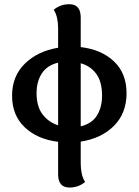

<svg xmlns="http://www.w3.org/2000/svg" viewBox="-20 -650 644 892"><path d="M250 -67.9V-358.9Q199.2 -346.7 174.6 -309.3Q149.9 -272 149.9 -216.8Q149.9 -155.3 177.7 -118.7Q205.6 -82 250 -67.9ZM355 -63Q407.2 -75.7 430.7 -113.8Q454.1 -151.9 454.1 -206.1Q454.1 -270.5 427 -307.1Q399.9 -343.8 355 -356ZM355 110.4Q355 135.3 359.9 157.2Q364.7 179.2 375.5 195.3Q344.7 221.2 302.7 221.2Q250 221.2 250 159.7V8.8Q153.8 -2.9 95 -58.6Q36.1 -114.3 36.1 -205.1Q36.1 -296.4 95.7 -354.5Q155.3 -412.6 250 -428.2V-519.5Q250 -544.4 245.1 -566.4Q240.2 -588.4 229.5 -604.5Q260.3 -630.4 302.2 -630.4Q355 -630.4 355 -568.8V-431.2Q451.7 -419.9 509.8 -364.5Q567.9 -309.1 567.9 -216.8Q567.9 -124 509.5 -65.4Q451.2 -6.8 355 7.8Z"/></svg>

Font: Bainsley
Style: Bold
Weight: 700
Designer: Paul James MIller
Foundry: High-Logic / Made with FontCreator
Version: Version 1.411;March 28, 2021;FontCreator 13.0.0.2683 64-bit